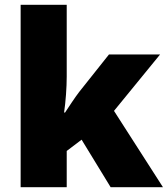

<svg xmlns="http://www.w3.org/2000/svg" viewBox="-20 -780 699 800"><path d="M258 -461Q258 -427 255 -386Q252 -345 247 -311H251Q262 -328 279.5 -354Q297 -380 310 -397L434 -553H647L455 -318L659 0H441L320 -198L258 -151V0H66V-760H258Z"/></svg>

Font: Noto Sans Cherokee Black
Style: Regular
Weight: 900
Designer: Monotype Design Team
Foundry: Monotype Imaging Inc.
Version: Version 2.001; ttfautohint (v1.8.4.7-5d5b)